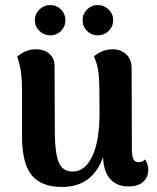

<svg xmlns="http://www.w3.org/2000/svg" viewBox="-20 -725 621 760"><path d="M567 -54Q567 -23 546.5 -5Q526 13 488 13Q443 13 416.5 -16Q390 -45 388 -103Q346 15 225 15Q143 15 105 -32Q67 -79 67 -188V-374Q67 -450 48 -501Q83 -530 122 -530Q155 -530 175.5 -512Q196 -494 196 -462L197 -208Q197 -122 212 -84Q227 -46 268 -46Q316 -46 345 -106Q374 -166 374 -280Q374 -390 371 -427.5Q368 -465 352 -502Q363 -512 382.5 -521Q402 -530 426 -530Q458 -530 479.5 -510Q501 -490 501 -456L502 -135Q502 -107 508 -95Q514 -83 528 -83Q545 -83 554 -94Q567 -75 567 -54ZM118 -645Q118 -670 136 -687.5Q154 -705 179 -705Q204 -705 221.5 -687.5Q239 -670 239 -645Q239 -620 221.5 -602.5Q204 -585 179 -585Q154 -585 136 -602.5Q118 -620 118 -645ZM307 -645Q307 -670 324.5 -687.5Q342 -705 367 -705Q392 -705 410 -687.5Q428 -670 428 -645Q428 -620 410 -602.5Q392 -585 367 -585Q342 -585 324.5 -602.5Q307 -620 307 -645Z"/></svg>

Font: Arima Madurai Black
Style: Regular
Weight: 900
Designer: Joana Correia and Natanael Gama
Foundry: NDISCOVER
Version: Version 1.020